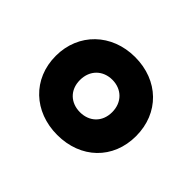

<svg xmlns="http://www.w3.org/2000/svg" viewBox="-86 -939 573 573"><g transform="rotate(45 201.0 -652.5)"><path d="M201 -488C300 -488 370 -555 370 -652C370 -749 300 -817 201 -817C103 -817 31 -748 31 -652C31 -555 103 -488 201 -488ZM201 -584C162 -584 133 -610 133 -652C133 -694 162 -721 201 -721C240 -721 269 -694 269 -652C269 -610 240 -584 201 -584Z"/></g></svg>

Font: Noto Sans Kannada UI SemiCondensed ExtraBold
Style: Regular
Weight: 800
Width: 4
Designer: Jelle Bosma - Monotype Design Team
Foundry: Monotype Imaging Inc.
Version: Version 2.005